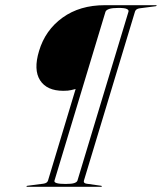

<svg xmlns="http://www.w3.org/2000/svg" viewBox="-20 -720 624 740"><path d="M130.5 -523.5Q154.5 -604 221 -652Q287.5 -700 384 -700H581Q584.5 -700 583.5 -698Q583.5 -697 580 -696L518.5 -688Q504 -686 500.5 -676L303.5 -24Q300.5 -14 313.5 -12L370 -4Q373 -3 372.5 -2Q372.5 0 369 0H84.5Q82 0 82 -2Q82.5 -3.5 85.5 -4L147 -12Q162 -14 165 -24L271.5 -377Q265 -375.5 254.2 -372.8Q243.5 -370 224 -370Q160.5 -370 134.5 -410.5Q108.5 -451 130.5 -523.5ZM278.5 -24 475 -674.5Q477.5 -681 469.2 -685.2Q461 -689.5 437 -689.5Q412.5 -689.5 400.8 -685.5Q389 -681.5 386.5 -674.5L190 -24Q185.5 -11 233 -11Q256.5 -11 266.5 -14.5Q276.5 -18 278.5 -24Z"/></svg>

Font: Fraunces 144pt S000 Thin
Style: Italic
Weight: 100
Italic angle: -16°
Version: Version 1.000; ttfautohint (v1.8.3)